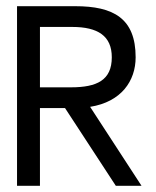

<svg xmlns="http://www.w3.org/2000/svg" viewBox="-20 -600 504 620"><path d="M35 0H109V-251H190L354 0H437L271 -255C372 -271 418 -339 418 -415C418 -541 346 -580 223 -580H35ZM109 -318V-513H213C296 -513 341 -484 341 -415C341 -341 293 -318 209 -318Z"/></svg>

Font: Charger Sport
Style: Regular
Weight: 400
Designer: Jasper
Foundry: Cannot Into Space Fonts
Version: Version 1.1